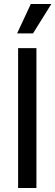

<svg xmlns="http://www.w3.org/2000/svg" viewBox="-20 -934 275 954"><path d="M70 0V-695H161V0ZM144 -768H65L133 -914H235Z"/></svg>

Font: Bricolage Grotesque 36pt
Style: Regular
Weight: 400
Designer: Mathieu Triay
Foundry: Atelier Triay
Version: Version 1.001;gftools[0.9.33.dev8+g029e19f]